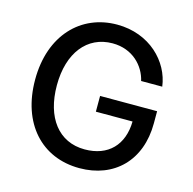

<svg xmlns="http://www.w3.org/2000/svg" viewBox="-108 -846 972 966"><g transform="rotate(15 377.5 -363.5)"><path d="M388 10C568 10 692 -110 692 -305V-368H395V-286H586C584 -164 512 -88 389 -88C253 -88 171 -196 171 -364C171 -533 256 -640 388 -640C493 -640 558 -569 575 -494H685C669 -620 556 -737 386 -737C198 -737 58 -595 58 -363C58 -136 190 10 388 10Z"/></g></svg>

Font: Wafeq Medium
Style: Regular
Weight: 500
Designer: Rasmus Andersson & Azza Alameddine
Foundry: Google & TypeTogether
Version: Version 3.000;January 28, 2025;FontCreator 15.0.0.3014 64-bi